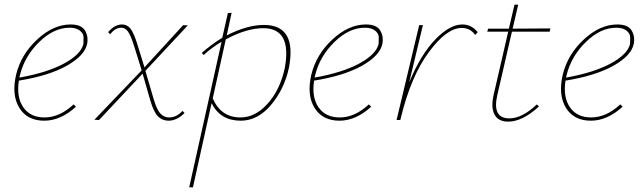

<svg xmlns="http://www.w3.org/2000/svg" viewBox="-20 -515 2757 824"><path d="M283 -410Q329 -410 344.5 -384.5Q360 -359 354 -327Q344 -277 267.5 -233.5Q191 -190 61 -169Q50 -98 80 -54.5Q110 -11 171 -11Q236 -11 296 -67L306 -57Q240 3 170 3Q97 3 63 -52Q29 -107 49 -194Q70 -281 139.5 -345.5Q209 -410 283 -410ZM338 -327Q338 -339 338.5 -354.5Q339 -370 323.5 -383Q308 -396 279 -396Q211 -396 148.5 -335Q86 -274 66 -194L63 -182Q182 -203 255 -242.5Q328 -282 338 -327Z M705 -11Q738 -11 763 -39L772 -30Q739 3 703 3Q677 3 658.5 -15Q640 -33 625 -84L592 -199L405 0L385 -1L588 -213L556 -316Q541 -364 529 -380Q517 -396 501 -396Q474 -396 453 -368L444 -377Q472 -410 504 -410Q526 -410 540.5 -391.5Q555 -373 571 -320L600 -226L766 -407L786 -406L604 -211L640 -88Q654 -42 669.5 -26.5Q685 -11 705 -11Z M1113 -408Q1255 -408 1220 -224Q1200 -132 1143 -64.5Q1086 3 1013 3Q926 3 888 -72L808 289H792L931 -336Q889 -311 854 -279L846 -288Q888 -325 934 -353L958 -459L974 -460L953 -363Q1041 -408 1113 -408ZM1202 -222Q1234 -394 1110 -394Q1038 -394 949 -346L893 -93Q928 -11 1012 -11Q1076 -11 1129 -70.5Q1182 -130 1202 -222Z M1550 -410Q1596 -410 1611.5 -384.5Q1627 -359 1621 -327Q1611 -277 1534.5 -233.5Q1458 -190 1328 -169Q1317 -98 1347 -54.5Q1377 -11 1438 -11Q1503 -11 1563 -67L1573 -57Q1507 3 1437 3Q1364 3 1330 -52Q1296 -107 1316 -194Q1337 -281 1406.5 -345.5Q1476 -410 1550 -410ZM1605 -327Q1605 -339 1605.5 -354.5Q1606 -370 1590.5 -383Q1575 -396 1546 -396Q1478 -396 1415.5 -335Q1353 -274 1333 -194L1330 -182Q1449 -203 1522 -242.5Q1595 -282 1605 -327Z M1964 -410Q2004 -410 2030 -377L2019 -365Q1999 -395 1961 -395Q1897 -395 1820.5 -291.5Q1744 -188 1701 -12L1698 0H1682L1779 -407H1795L1736 -161Q1785 -280 1847.5 -345Q1910 -410 1964 -410Z M2177 -379 2115 -110Q2090 -7 2166 -7Q2221 -7 2284 -67L2293 -58Q2222 7 2161 7Q2118 7 2102 -24Q2086 -55 2099 -110L2161 -379H2071L2075 -392H2164L2188 -495H2204L2180 -392L2342 -393L2339 -379Z M2629 -410Q2675 -410 2690.5 -384.5Q2706 -359 2700 -327Q2690 -277 2613.5 -233.5Q2537 -190 2407 -169Q2396 -98 2426 -54.5Q2456 -11 2517 -11Q2582 -11 2642 -67L2652 -57Q2586 3 2516 3Q2443 3 2409 -52Q2375 -107 2395 -194Q2416 -281 2485.5 -345.5Q2555 -410 2629 -410ZM2684 -327Q2684 -339 2684.5 -354.5Q2685 -370 2669.5 -383Q2654 -396 2625 -396Q2557 -396 2494.5 -335Q2432 -274 2412 -194L2409 -182Q2528 -203 2601 -242.5Q2674 -282 2684 -327Z"/></svg>

Font: EauTestText Thin
Style: Italic
Weight: 250
Italic angle: -12°
Designer: Christian Thalmann (Catharsis Fonts)
Version: Version 0.001;PS 000.001;hotconv 1.0.88;makeotf.lib2.5.64775